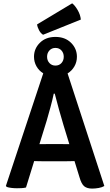

<svg xmlns="http://www.w3.org/2000/svg" viewBox="-20 -1124 662 1152"><path d="M236 -156.5Q229 -156.5 213 -156.8Q197 -157 185 -157.5L136 1Q124 4 110 4.8Q96 5.5 81.5 5.5Q65.5 5.5 48.5 3.5Q31.5 1.5 20 -2.5L15.5 -9L239.5 -684Q213.5 -700 198.8 -726.2Q184 -752.5 184 -783.5Q184 -832.5 219.5 -867.5Q255 -902.5 312.5 -902.5Q370.5 -902.5 406 -867.5Q441.5 -832.5 441.5 -783.5Q441.5 -752 426.5 -725.8Q411.5 -699.5 385.5 -683.5L606 -8Q593 0 572.5 3.8Q552 7.5 532.5 7.5Q502.5 7.5 485.5 -6.2Q468.5 -20 457 -60.5L427 -157.5Q415 -157 398.5 -156.8Q382 -156.5 375 -156.5ZM262.5 -783.5Q262.5 -761 276.5 -745.8Q290.5 -730.5 312.5 -730.5Q335 -730.5 348.8 -745.8Q362.5 -761 362.5 -783.5Q362.5 -806 348.8 -821.2Q335 -836.5 312.5 -836.5Q290.5 -836.5 276.5 -821.2Q262.5 -806 262.5 -783.5ZM260 -399.5 216.5 -259Q227.5 -259 241.8 -259.2Q256 -259.5 262.5 -259.5H352Q358 -259.5 371.5 -259.2Q385 -259 396 -259L361.5 -371.5Q348.5 -414.5 334 -466.5Q319.5 -518.5 308.5 -562H302.5Q295 -525 282.2 -478.5Q269.5 -432 260 -399.5ZM413 -1104Q429.5 -1092 446 -1063.5Q462.5 -1035 465 -1006.5L238.5 -915.5Q224.5 -923.5 214.5 -942.2Q204.5 -961 202.5 -977.5Z"/></svg>

Font: Signika Negative SC SemiBold
Style: Regular
Weight: 600
Designer: Anna Giedryś
Foundry: Anna Giedryś
Version: Version 2.000; ttfautohint (v1.8.3) -l 8 -r 50 -G 200 -x 9 -